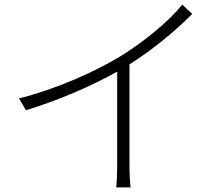

<svg xmlns="http://www.w3.org/2000/svg" viewBox="-20 -786 921 829"><path d="M62 -361 92 -310C233 -353 379 -416 486 -477V-69C486 -36 484 7 482 23H544C541 6 539 -36 539 -69V-508C644 -574 746 -661 810 -726L767 -766C712 -697 606 -609 505 -546C394 -478 225 -402 62 -361Z"/></svg>

Font: GenEiGothic-pro-Light
Style: Regular
Weight: 300
Designer: Ryoko NISHIZUKA (kana & ideographs); Paul D. Hunt (Latin, Greek & Cyrillic); Wenlong ZHANG (bopomofo); Sandoll Communica
Foundry: Adobe Systems Incorporated; o_tamon
Version: Version 1.000.140830